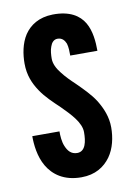

<svg xmlns="http://www.w3.org/2000/svg" viewBox="-70 -601 447 654"><g transform="rotate(-10 154.0 -273.5)"><path d="M193 -407C193 -420 193 -436 189 -449C184 -461 176 -471 160 -471C147 -471 139 -461 135 -449C130 -437 129 -420 129 -407C129 -390 138 -372 151 -356C163 -340 179 -324 195 -309C216 -288 241 -264 258 -237C275 -209 288 -178 288 -142C288 -107 280 -70 260 -42C239 -13 207 8 159 8C98 8 62 -20 42 -54C22 -88 18 -130 18 -159H112C112 -144 113 -123 120 -107C127 -90 138 -76 159 -76C188 -76 194 -110 194 -142C194 -175 162 -208 131 -239C107 -262 84 -283 66 -310C48 -337 35 -367 35 -407C35 -439 41 -476 60 -505C79 -533 110 -554 158 -555C217 -556 250 -534 267 -505C284 -476 287 -438 287 -407Z"/></g></svg>

Font: League Gothic
Style: Regular
Weight: 400
Designer: The League of Moveable Type
Version: Version 1.560;PS 001.560;hotconv 1.0.56;makeotf.lib2.0.21325